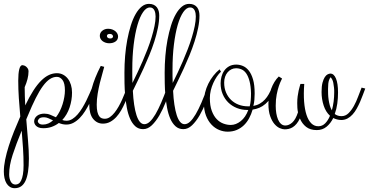

<svg xmlns="http://www.w3.org/2000/svg" viewBox="-60 -696 1926 1002"><path d="M287.1 -65.9Q303.2 -65.9 317.6 -75Q332 -84 345 -98.9Q357.9 -113.8 369.4 -132.6Q380.9 -151.4 390.4 -170.7Q399.9 -189.9 407.5 -207.8Q415 -225.6 420.9 -238.8L439.9 -233.9Q433.6 -217.8 425.5 -197.8Q417.5 -177.7 407 -156.7Q396.5 -135.7 384 -116Q371.6 -96.2 356.4 -80.6Q341.3 -64.9 323.7 -55.4Q306.2 -45.9 286.1 -45.9Q266.6 -45.9 247.1 -54.2Q230.5 -41.5 210.4 -34.2Q190.4 -26.9 166 -26.9Q150.9 -26.9 141.6 -30.8Q132.3 -34.7 127.2 -40.3Q122.1 -45.9 120.1 -51.8Q118.2 -57.6 118.2 -62Q118.2 -71.8 122.6 -79.3Q127 -86.9 134.3 -92.3Q141.6 -97.7 151.1 -100.3Q160.6 -103 170.9 -103Q187.5 -103 202.6 -96.9Q217.8 -90.8 231.9 -84Q243.2 -98.1 252 -115.7Q260.7 -133.3 266.6 -152.1Q272.5 -170.9 275.6 -189.5Q278.8 -208 278.8 -224.1Q278.8 -261.7 266.4 -278.3Q253.9 -294.9 236.8 -294.9Q217.8 -294.9 200 -283.2Q182.1 -271.5 163.8 -246.6Q145.5 -221.7 126.2 -183.3Q106.9 -145 85 -91.8Q82.5 -87.4 81.1 -82.5Q79.6 -77.6 77.1 -73.2Q81.5 -15.6 86.2 37.4Q90.8 90.3 90.8 131.8Q90.8 210.4 72.8 248.3Q54.7 286.1 17.1 286.1Q2.4 286.1 -8.3 279.3Q-19 272.5 -26.1 260.7Q-33.2 249 -36.6 233.2Q-40 217.3 -40 199.2Q-40 170.9 -33 136.7Q-25.9 102.5 -14.2 65.7Q-2.4 28.8 13.2 -10.3Q28.8 -49.3 45.9 -87.9Q41.5 -136.7 38.3 -183.8Q35.2 -231 35.2 -274.9Q35.2 -313 40.5 -334.5Q45.9 -356 57.1 -356Q60.5 -356 66.2 -354Q71.8 -352.1 76.7 -347.9Q81.5 -343.8 85.2 -337.9Q88.9 -332 88.9 -324.2Q88.9 -304.2 83.5 -283.2Q78.1 -262.2 68.8 -241.2Q68.8 -218.3 69.6 -194.3Q70.3 -170.4 71.8 -146Q93.3 -190.9 113.8 -222.9Q134.3 -254.9 154.8 -275.1Q175.3 -295.4 195.6 -304.7Q215.8 -314 236.8 -314Q254.9 -314 269.5 -306.2Q284.2 -298.3 294.4 -284.9Q304.7 -271.5 310.3 -252.9Q315.9 -234.4 315.9 -212.9Q315.9 -173.3 303.2 -135.3Q290.5 -97.2 265.1 -69.8Q274.4 -65.9 287.1 -65.9ZM63 166Q63 123 60.1 77.4Q57.1 31.7 53.2 -14.2Q24.4 55.7 6.1 111.8Q-12.2 168 -12.2 213.9Q-12.2 235.8 -3.9 251.5Q4.4 267.1 21 267.1Q29.8 267.1 37.4 262.2Q44.9 257.3 50.5 245.6Q56.2 233.9 59.6 214.4Q63 194.8 63 166ZM164.1 -45.9Q179.2 -45.9 192.4 -51.8Q205.6 -57.6 216.8 -67.9Q203.6 -74.2 192.1 -79.1Q180.7 -84 169.9 -84Q151.4 -84 144.3 -76.9Q137.2 -69.8 137.2 -63Q137.2 -57.6 143.6 -51.8Q149.9 -45.9 164.1 -45.9Z M477.1 -50.8Q446.3 -50.8 426 -75.7Q405.8 -100.6 405.8 -150.9Q405.8 -184.1 419.2 -235.6Q432.6 -287.1 465.8 -352.1L483.9 -347.2Q481 -334.5 474.4 -312.5Q467.8 -290.5 461.2 -263.4Q454.6 -236.3 449.7 -206.8Q444.8 -177.2 444.8 -149.9Q444.8 -127 448.2 -112.5Q451.7 -98.1 457.3 -90.1Q462.9 -82 470.5 -79.1Q478 -76.2 486.8 -76.2Q501 -76.2 513.7 -85Q526.4 -93.8 537.8 -108.2Q549.3 -122.6 559.3 -140.4Q569.3 -158.2 577.4 -176.3Q585.4 -194.3 591.8 -210.7Q598.1 -227.1 602.1 -238.8L621.1 -233.9Q615.7 -219.2 608.6 -200Q601.6 -180.7 592.5 -160.2Q583.5 -139.6 572.3 -120.1Q561 -100.6 546.9 -85.2Q532.7 -69.8 515.4 -60.3Q498 -50.8 477.1 -50.8ZM556.2 -505.9Q556.2 -488.8 543 -479.5Q529.8 -470.2 509.8 -470.2Q499.5 -470.2 490.5 -473.4Q481.4 -476.6 474.9 -481.7Q468.3 -486.8 464.6 -493.9Q460.9 -501 460.9 -508.8Q460.9 -525.4 473.9 -535.6Q486.8 -545.9 503.9 -545.9Q516.1 -545.9 525.9 -542.2Q535.6 -538.6 542.5 -532.7Q549.3 -526.9 552.7 -519.8Q556.2 -512.7 556.2 -505.9ZM529.8 -505.9Q529.8 -510.7 525.6 -514.9Q521.5 -519 513.2 -519Q498 -519 498 -507.8Q498 -502.4 502.7 -498.8Q507.3 -495.1 515.1 -495.1Q522.5 -495.1 526.1 -498.3Q529.8 -501.5 529.8 -505.9Z M771 -615.2Q771 -584.5 763.9 -549.8Q756.8 -515.1 745.4 -479.5Q733.9 -443.8 719 -407.7Q704.1 -371.6 689 -338.4Q673.8 -305.2 659.2 -275.4Q644.5 -245.6 633.3 -222.2Q635.3 -182.1 640.1 -149.9Q645 -117.7 652.3 -95Q659.7 -72.3 669.9 -60.1Q680.2 -47.9 693.4 -47.9Q708 -47.9 722.4 -61.5Q736.8 -75.2 751.5 -100.1Q766.1 -125 781.2 -160.2Q796.4 -195.3 812 -238.8L831.1 -233.9Q819.3 -200.2 804.7 -162.8Q790 -125.5 772 -94.2Q753.9 -63 732.7 -42.5Q711.4 -22 687 -22Q662.6 -22 646 -37.1Q629.4 -52.2 618.7 -76.9Q607.9 -101.6 602.1 -133.1Q596.2 -164.6 593.3 -197.3Q590.3 -230 589.8 -261Q589.4 -292 589.4 -315.9Q589.4 -360.4 593 -404.3Q596.7 -448.2 604.2 -488.3Q611.8 -528.3 622.6 -562.7Q633.3 -597.2 647.7 -622.3Q662.1 -647.5 679.4 -661.6Q696.8 -675.8 717.3 -675.8Q731.9 -675.8 742.2 -670.9Q752.4 -666 758.8 -657.7Q765.1 -649.4 768.1 -638.4Q771 -627.4 771 -615.2ZM630.4 -334Q630.4 -315.4 630.4 -297.6Q630.4 -279.8 631.3 -263.2Q643.6 -287.6 657.2 -316.7Q670.9 -345.7 684.3 -376.7Q697.8 -407.7 710 -439.5Q722.2 -471.2 731.4 -501.7Q740.7 -532.2 746.3 -559.8Q752 -587.4 752 -609.9Q752 -617.2 750.7 -625.5Q749.5 -633.8 746.3 -640.9Q743.2 -647.9 737.3 -652.6Q731.4 -657.2 722.2 -657.2Q703.6 -657.2 686.8 -633.1Q669.9 -608.9 657.5 -565.9Q645 -522.9 637.7 -463.6Q630.4 -404.3 630.4 -334Z M981 -615.2Q981 -584.5 973.9 -549.8Q966.8 -515.1 955.3 -479.5Q943.8 -443.8 929 -407.7Q914.1 -371.6 898.9 -338.4Q883.8 -305.2 869.1 -275.4Q854.5 -245.6 843.3 -222.2Q845.2 -182.1 850.1 -149.9Q855 -117.7 862.3 -95Q869.6 -72.3 879.9 -60.1Q890.1 -47.9 903.3 -47.9Q918 -47.9 932.4 -61.5Q946.8 -75.2 961.4 -100.1Q976.1 -125 991.2 -160.2Q1006.3 -195.3 1022 -238.8L1041 -233.9Q1029.3 -200.2 1014.6 -162.8Q1000 -125.5 981.9 -94.2Q963.9 -63 942.6 -42.5Q921.4 -22 897 -22Q872.6 -22 856 -37.1Q839.4 -52.2 828.6 -76.9Q817.9 -101.6 812 -133.1Q806.2 -164.6 803.2 -197.3Q800.3 -230 799.8 -261Q799.3 -292 799.3 -315.9Q799.3 -360.4 803 -404.3Q806.6 -448.2 814.2 -488.3Q821.8 -528.3 832.5 -562.7Q843.3 -597.2 857.7 -622.3Q872.1 -647.5 889.4 -661.6Q906.7 -675.8 927.2 -675.8Q941.9 -675.8 952.1 -670.9Q962.4 -666 968.8 -657.7Q975.1 -649.4 978 -638.4Q981 -627.4 981 -615.2ZM840.3 -334Q840.3 -315.4 840.3 -297.6Q840.3 -279.8 841.3 -263.2Q853.5 -287.6 867.2 -316.7Q880.9 -345.7 894.3 -376.7Q907.7 -407.7 919.9 -439.5Q932.1 -471.2 941.4 -501.7Q950.7 -532.2 956.3 -559.8Q961.9 -587.4 961.9 -609.9Q961.9 -617.2 960.7 -625.5Q959.5 -633.8 956.3 -640.9Q953.1 -647.9 947.3 -652.6Q941.4 -657.2 932.1 -657.2Q913.6 -657.2 896.7 -633.1Q879.9 -608.9 867.4 -565.9Q855 -522.9 847.7 -463.6Q840.3 -404.3 840.3 -334Z M1144 -43.9Q1171.4 -43.9 1196.5 -64Q1221.7 -84 1235.8 -122.1H1231.9Q1201.7 -122.1 1176 -132.3Q1150.4 -142.6 1131.6 -160.9Q1112.8 -179.2 1102.1 -204.8Q1091.3 -230.5 1091.3 -261.2Q1091.3 -278.3 1095.9 -295.9Q1100.6 -313.5 1110.4 -327.4Q1120.1 -341.3 1135.7 -350.1Q1151.4 -358.9 1172.9 -358.9Q1190.4 -358.9 1207.5 -351.8Q1224.6 -344.7 1238.3 -327.6Q1252 -310.5 1260.5 -281.5Q1269 -252.4 1269 -208Q1269 -191.4 1267.6 -175Q1266.1 -158.7 1262.2 -143.1Q1281.2 -146.5 1296.1 -155.3Q1311 -164.1 1322.5 -176.5Q1334 -189 1342.8 -204.8Q1351.6 -220.7 1358.9 -238.8L1377.9 -233.9Q1367.7 -206.1 1354.2 -186.5Q1340.8 -167 1325.4 -153.8Q1310.1 -140.6 1293.2 -133.5Q1276.4 -126.5 1258.3 -124Q1251.5 -100.1 1240.2 -79.1Q1229 -58.1 1212.9 -42.5Q1196.8 -26.9 1175.5 -17.8Q1154.3 -8.8 1127.9 -8.8Q1106 -8.8 1083.7 -17.8Q1061.5 -26.9 1043.7 -45.7Q1025.9 -64.5 1014.9 -93Q1003.9 -121.6 1003.9 -161.1Q1003.9 -187 1010 -211.9Q1016.1 -236.8 1027.1 -259Q1038.1 -281.2 1053.2 -300.5Q1068.4 -319.8 1085.9 -334L1093.3 -321.8Q1082 -311.5 1071.8 -296.4Q1061.5 -281.2 1053.2 -262.9Q1044.9 -244.6 1040 -224.4Q1035.2 -204.1 1035.2 -184.1Q1035.2 -144.5 1045.2 -117.7Q1055.2 -90.8 1070.8 -74.5Q1086.4 -58.1 1106 -51Q1125.5 -43.9 1144 -43.9ZM1171.9 -339.8Q1158.7 -339.8 1147.5 -334.2Q1136.2 -328.6 1127.9 -318.8Q1119.6 -309.1 1114.7 -295.4Q1109.9 -281.7 1109.9 -265.1Q1109.9 -236.3 1119.6 -213.4Q1129.4 -190.4 1146.2 -174.3Q1163.1 -158.2 1185.5 -149.7Q1208 -141.1 1233.9 -141.1H1243.2Q1247.1 -156.2 1248.5 -172.9Q1250 -189.5 1250 -209Q1249 -246.6 1242.4 -271.7Q1235.8 -296.9 1225.6 -312Q1215.3 -327.1 1201.4 -333.5Q1187.5 -339.8 1171.9 -339.8Z M1491.2 -158.2Q1491.2 -176.8 1493.4 -193.4Q1495.6 -210 1498.5 -223.1Q1501.5 -236.3 1504.2 -245.1Q1506.8 -253.9 1507.8 -257.8H1527.8Q1523.9 -206.1 1527.1 -165.3Q1530.3 -124.5 1539.8 -95.9Q1549.3 -67.4 1564.7 -52.2Q1580.1 -37.1 1601.1 -37.1Q1622.1 -37.1 1637.2 -52.5Q1652.3 -67.9 1662.1 -91.8Q1640.1 -111.8 1629.2 -145Q1618.2 -178.2 1618.2 -215.8Q1618.2 -245.6 1623 -264.2Q1627.9 -282.7 1635 -293.5Q1642.1 -304.2 1650.1 -308.1Q1658.2 -312 1664.1 -312Q1682.6 -312 1693.4 -286.1Q1704.1 -260.3 1704.1 -212.9Q1704.1 -184.1 1700.2 -155.3Q1696.3 -126.5 1687 -101.1Q1693.8 -95.7 1702.6 -92.8Q1711.4 -89.8 1722.2 -89.8Q1743.2 -89.8 1758.8 -105.2Q1774.4 -120.6 1786.9 -143.1Q1799.3 -165.5 1808.8 -191.4Q1818.4 -217.3 1827.1 -238.8L1846.2 -233.9Q1840.3 -218.8 1833.7 -200.7Q1827.1 -182.6 1819.1 -164.3Q1811 -146 1801.5 -128.9Q1792 -111.8 1780 -98.6Q1768.1 -85.4 1753.4 -77.6Q1738.8 -69.8 1721.2 -69.8Q1709 -69.8 1698.5 -72.8Q1688 -75.7 1679.2 -80.1Q1665.5 -52.2 1644.3 -34.7Q1623 -17.1 1592.8 -17.1Q1559.1 -17.1 1537.6 -33.9Q1516.1 -50.8 1504.9 -78.1Q1497.1 -61 1487.5 -49.8Q1478 -38.6 1467.8 -32.2Q1457.5 -25.9 1446.8 -23.4Q1436 -21 1425.8 -21Q1414.6 -21 1399.9 -27.3Q1385.3 -33.7 1372.1 -49.1Q1358.9 -64.5 1349.9 -90.1Q1340.8 -115.7 1340.8 -154.8Q1340.8 -174.8 1344.7 -194.8Q1348.6 -214.8 1355.5 -233.4Q1362.3 -252 1372.3 -268.3Q1382.3 -284.7 1395 -296.9L1412.1 -286.1Q1412.1 -285.6 1407 -275.6Q1401.9 -265.6 1395.5 -247.3Q1389.2 -229 1384 -202.9Q1378.9 -176.8 1378.9 -144Q1378.9 -124 1381.8 -105.5Q1384.8 -86.9 1390.9 -72.5Q1397 -58.1 1406.5 -49.6Q1416 -41 1429.2 -41Q1447.8 -41 1465.3 -56.6Q1482.9 -72.3 1495.1 -109.9Q1492.7 -121.1 1491.9 -133.3Q1491.2 -145.5 1491.2 -158.2ZM1651.9 -231Q1651.9 -219.2 1652.3 -204.8Q1652.8 -190.4 1655 -175.5Q1657.2 -160.6 1661.1 -146.2Q1665 -131.8 1671.9 -120.1Q1678.2 -142.6 1681.2 -166.7Q1684.1 -190.9 1684.1 -211.9Q1684.1 -218.8 1684.1 -225.3Q1684.1 -231.9 1683.1 -238.8Q1680.2 -268.6 1674.1 -280.3Q1668 -292 1665 -292Q1662.6 -292 1657.2 -277.8Q1651.9 -263.7 1651.9 -231Z"/></svg>

Font: Clicker Script
Style: Regular
Weight: 400
Designer: Astigmatic (AOETI)
Foundry: Astigmatic (AOETI)
Version: Version 1.000